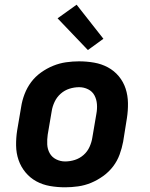

<svg xmlns="http://www.w3.org/2000/svg" viewBox="-20 -789 640 817"><path d="M257 8Q224 8 192.5 2.5Q161 -3 134.5 -17.5Q108 -32 88.5 -55.5Q69 -79 59 -108Q49 -137 48.5 -169.5Q48 -202 53 -234L70 -334Q74 -361 84.5 -388.5Q95 -416 112.5 -439.5Q130 -463 154.5 -480.5Q179 -498 206 -509Q233 -520 261 -524Q289 -528 316 -528Q349 -528 380.5 -522.5Q412 -517 439 -502.5Q466 -488 485.5 -464.5Q505 -441 514.5 -412Q524 -383 524.5 -350.5Q525 -318 520 -286L504 -186Q499 -159 489 -131.5Q479 -104 461 -80.5Q443 -57 418.5 -39.5Q394 -22 367.5 -11Q341 0 312.5 4Q284 8 257 8ZM257 -102Q278 -102 298.5 -108.5Q319 -115 335.5 -129.5Q352 -144 361 -164Q370 -184 373 -204L390 -304Q394 -325 392.5 -345.5Q391 -366 382 -383Q373 -400 355 -409Q337 -418 317 -418Q296 -418 275.5 -411.5Q255 -405 238.5 -390.5Q222 -376 212.5 -356Q203 -336 200 -316L183 -216Q180 -195 181 -174.5Q182 -154 191.5 -137Q201 -120 219 -111Q237 -102 257 -102ZM354 -576 225 -711 306 -769 420 -624Z"/></svg>

Font: Iosevka Aile Extrabold Oblique
Style: Regular
Weight: 800
Italic angle: -9°
Designer: Belleve Invis
Foundry: Belleve Invis
Version: Version 31.1.0; ttfautohint (v1.8.4)